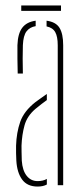

<svg xmlns="http://www.w3.org/2000/svg" viewBox="-20 -680 310 705"><path d="M45 -410Q44.5 -437 44 -464.8Q43.5 -492.5 44 -514Q45.5 -557 61.8 -578.2Q78 -599.5 111 -604V-584Q89.5 -580.5 77.5 -565Q65.5 -549.5 64 -514Q62.5 -467.5 64 -410ZM192 0V-514Q192 -545.5 182.8 -562Q173.5 -578.5 151 -583V-604Q185 -599.5 198.5 -577.8Q212 -556 212 -514V0ZM40 -90Q39.5 -105 39 -118Q38.5 -131 39 -145Q40.5 -193 54.2 -232.5Q68 -272 110 -305Q120 -312 130.5 -319.8Q141 -327.5 152 -335V-312.5Q135 -300.5 110 -280Q79.5 -254 70 -219.5Q60.5 -185 59 -145Q59 -137 59.2 -121.5Q59.5 -106 60 -90Q62.5 -54 78 -34.5Q93.5 -15 118 -15Q138 -15 152 -23V-2.5Q138.5 5 118 5Q80 5 61.2 -20.8Q42.5 -46.5 40 -90ZM58 -660H204V-640H58Z"/></svg>

Font: Big Shoulders Stencil Display Thin
Style: Regular
Weight: 100
Designer: Patric King
Foundry: XO Type Co
Version: Version 1.000